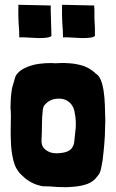

<svg xmlns="http://www.w3.org/2000/svg" viewBox="-20 -780 488 811"><path d="M58.6 -681.6Q61.5 -651.4 61.5 -622.1Q81.1 -623 102.5 -621.1Q125 -620.1 143.6 -619.1Q164.1 -619.1 178.7 -621.1Q193.4 -623 197.3 -628.9Q197.3 -643.6 196.3 -663.1Q196.3 -682.6 195.3 -701.2Q195.3 -719.7 194.3 -735.4Q194.3 -751 194.3 -756.8Q148.4 -757.8 57.6 -759.8Q56.6 -713.9 58.6 -681.6ZM243.2 -681.6Q246.1 -651.4 246.1 -622.1Q264.6 -623 287.1 -621.1Q308.6 -620.1 328.1 -619.1Q347.7 -619.1 362.3 -621.1Q377 -623 380.9 -628.9Q380.9 -643.6 380.9 -663.1Q379.9 -682.6 378.9 -701.2Q378.9 -719.7 378.9 -735.4Q377.9 -751 377.9 -756.8Q333 -757.8 242.2 -759.8Q241.2 -713.9 243.2 -681.6ZM36.1 -425.8Q30.3 -408.2 29.3 -397.5Q26.4 -377.9 25.4 -360.4Q24.4 -342.8 24.4 -325.2Q27.3 -292 25.4 -252Q24.4 -211.9 26.4 -171.9Q28.3 -132.8 38.1 -96.7Q47.9 -60.5 75.2 -37.1Q110.4 -2 161.1 6.8Q189.5 6.8 222.7 9.8Q238.3 10.7 253.9 10.7Q271.5 10.7 289.1 8.8Q321.3 6.8 348.6 -2.9Q376 -12.7 392.6 -37.1Q403.3 -46.9 408.2 -74.2Q414.1 -100.6 417 -134.8Q420.9 -168.9 422.9 -206.1Q423.8 -243.2 424.8 -272.5Q423.8 -304.7 422.9 -336.9Q421.9 -368.2 418 -393.6Q414.1 -420.9 406.2 -441.4Q398.4 -460.9 383.8 -469.7Q363.3 -490.2 334 -501Q304.7 -510.7 273.4 -512.7Q252 -514.6 233.4 -513.7Q214.8 -511.7 195.3 -513.7Q170.9 -513.7 147.5 -510.7Q124 -507.8 102.5 -500Q83 -493.2 67.4 -482.4Q51.8 -470.7 44.9 -456.1Q42 -445.3 36.1 -425.8ZM204.1 -360.4Q243.2 -369.1 266.6 -352.5Q291 -336.9 295.9 -301.8Q301.8 -273.4 299.8 -240.2Q296.9 -208 293 -175.8Q287.1 -151.4 269.5 -142.6Q256.8 -135.7 237.3 -133.8Q216.8 -130.9 198.2 -134.8Q179.7 -139.6 167 -152.3Q154.3 -165 155.3 -188.5Q157.2 -222.7 157.2 -254.9Q157.2 -286.1 161.1 -318.4Q164.1 -334 169.9 -337.9Q182.6 -353.5 204.1 -360.4Z"/></svg>

Font: Londrina Solid
Style: NNS
Weight: 400
Designer: Marcelo Magalhaes
Version: Version 1.002